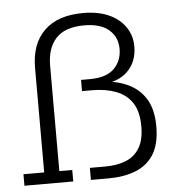

<svg xmlns="http://www.w3.org/2000/svg" viewBox="-46 -638 646 682"><g transform="rotate(-5 276.5 -296.5)"><path d="M314 0H251V-43H307Q348 -43 379.5 -55.5Q411 -68 428.5 -97Q446 -126 446 -174Q446 -227 425.5 -258Q405 -289 368 -303Q331 -317 283 -317H247V-357H278Q337 -357 365 -384.5Q393 -412 393 -455Q393 -497 363 -523Q333 -549 275 -549Q206 -549 174 -514Q142 -479 142 -417V-41H188V0H14V-41H88V-414Q88 -499 136 -546Q184 -593 275 -593Q328 -593 366 -576Q404 -559 425 -528.5Q446 -498 446 -459Q446 -404 411 -370Q376 -336 307 -333L309 -344Q366 -344 409 -325Q452 -306 475.5 -268Q499 -230 499 -170Q499 -107 476 -70Q453 -33 411 -16.5Q369 0 314 0Z"/></g></svg>

Font: Rokkitt Light
Style: Regular
Weight: 300
Version: Version 3.103